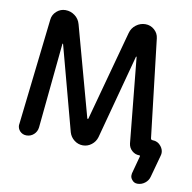

<svg xmlns="http://www.w3.org/2000/svg" viewBox="-94 -848 1082 1080"><g transform="rotate(10 447.0 -308.0)"><path d="M98.6 -21.5Q76.2 -21.5 60.5 -38.1Q47.9 -52.7 47.9 -71.3Q47.9 -74.2 48.8 -78.1L118.2 -686.5Q121.1 -714.8 143.1 -734.4Q165 -753.9 193.4 -753.9Q223.6 -753.9 247.6 -735.8Q271.5 -717.8 279.3 -688.5L419.9 -174.8Q420.9 -172.9 422.9 -172.9Q424.8 -172.9 425.8 -174.8L565.4 -688.5Q573.2 -717.8 597.2 -735.8Q621.1 -753.9 650.4 -753.9Q679.7 -753.9 701.7 -734.4Q723.6 -714.8 726.6 -686.5L792 -127.9Q793 -118.2 802.7 -118.2Q833 -118.2 851.6 -93.8Q865.2 -76.2 865.2 -56.6Q865.2 -48.8 862.3 -39.1L828.1 85.9Q822.3 108.4 803.2 123Q784.2 137.7 760.7 137.7Q740.2 137.7 728.5 121.1Q719.7 110.4 719.7 97.7Q719.7 91.8 720.7 85.9L748 -15.6Q750 -21.5 743.2 -21.5Q719.7 -21.5 701.7 -37.6Q683.6 -53.7 680.7 -78.1L632.8 -563.5Q632.8 -565.4 631.3 -565.4Q629.9 -565.4 628.9 -563.5L500 -82Q492.2 -55.7 470.2 -38.6Q448.2 -21.5 420.9 -21.5Q393.6 -21.5 371.6 -38.6Q349.6 -55.7 341.8 -82L212.9 -563.5Q211.9 -565.4 210.4 -565.4Q209 -565.4 209 -563.5L161.1 -78.1Q158.2 -53.7 140.6 -37.6Q123 -21.5 98.6 -21.5Z"/></g></svg>

Font: Gen Jyuu GothicX Medium
Style: Regular
Weight: 500
Designer: Ryoko NISHIZUKA (kana &amp; ideographs); Paul D. Hunt (Latin, Greek &amp; Cyrillic); Wenlong ZHANG (bopomofo); Sandoll C
Version: Version 1.058.20140828